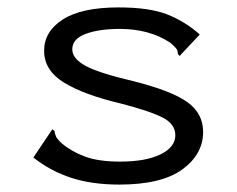

<svg xmlns="http://www.w3.org/2000/svg" viewBox="-20 -488 640 518"><path d="M302 10Q229 10 173 -8Q117 -26 70 -63L115 -130L121 -139L127 -135Q128 -126 131.5 -119Q135 -112 147 -101Q173 -79 209.5 -65.5Q246 -52 304 -52Q373 -52 413 -71.5Q453 -91 453 -123Q453 -153 419.5 -170.5Q386 -188 305 -209Q207 -232 153 -265Q99 -298 99 -351Q99 -403 149.5 -435.5Q200 -468 300 -468Q382 -468 430 -449.5Q478 -431 519 -395L472 -345L465 -337L460 -342Q460 -351 455.5 -357Q451 -363 439 -373Q383 -410 303 -410Q247 -410 211 -396.5Q175 -383 175 -355Q175 -330 210.5 -310.5Q246 -291 340 -269Q443 -243 485.5 -212.5Q528 -182 528 -132Q528 -72 472 -31Q416 10 302 10Z"/></svg>

Font: Inconsolata Expanded
Style: Regular
Weight: 400
Width: 7
Monospace: yes
Designer: Raph Levien, Cyreal, Brenton Simpson
Foundry: Raph Levien, Cyreal, Google
Version: Version 3.000; ttfautohint (v1.8.2.53-6de2)